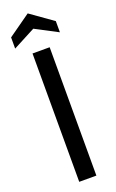

<svg xmlns="http://www.w3.org/2000/svg" viewBox="-172 -943 593 984"><g transform="rotate(-20 124.0 -451.0)"><path d="M77 0V-700H170.5V0ZM2 -754V-815L124 -901.5L246 -815V-754L124 -818Z"/></g></svg>

Font: Cabin
Style: Regular
Weight: 400
Width: 4
Designer: Pablo Impallari
Foundry: Pablo Impallari. http://www.impallari.com Igino Marini. http://www.ikern.com
Version: Version 3.001